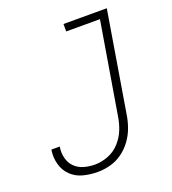

<svg xmlns="http://www.w3.org/2000/svg" viewBox="-135 -837 847 946"><g transform="rotate(-20 288.0 -363.5)"><path d="M216 8Q249 8 283 -1Q317 -10 346.5 -31.5Q376 -53 397 -82.5Q418 -112 429.5 -144.5Q441 -177 446 -210L533 -735H306V-696H483L403 -217Q398 -182 384.5 -148Q371 -114 345.5 -86Q320 -58 285 -44.5Q250 -31 216 -31Q186 -31 158 -39Q130 -47 110.5 -66.5Q91 -86 84 -114.5Q77 -143 82 -173V-174H39L38 -172Q32 -134 42 -97.5Q52 -61 78 -36Q104 -11 140.5 -1.5Q177 8 216 8Z"/></g></svg>

Font: Iosevka Sparkle Extralight
Style: Italic
Weight: 200
Italic angle: -9°
Designer: Belleve Invis
Foundry: Belleve Invis
Version: Version 4.5.0; ttfautohint (v1.8.3)